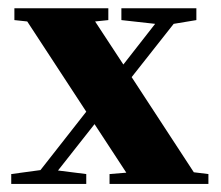

<svg xmlns="http://www.w3.org/2000/svg" viewBox="-20 -455 547 475"><path d="M7.8 0V-24.4L80.1 -34.2L193.4 -178.7L47.4 -401.9L15.6 -405.3V-434.6H248V-405.3L215.3 -401.9L285.2 -295.4L363.8 -396L280.3 -405.3V-434.6H465.8V-405.3L409.7 -396L305.7 -264.2L459.5 -28.8L495.6 -24.4V0H251V-24.4L292.5 -27.8L213.9 -147.9L123.5 -33.2L193.4 -24.4V0Z"/></svg>

Font: Elstob Grade
Style: Regular
Weight: 400
Designer: Peter S. Baker
Version: Version 1.015